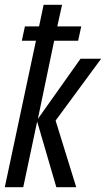

<svg xmlns="http://www.w3.org/2000/svg" viewBox="-20 -781 442 801"><path d="M0 0H77L135 -274L215 0H298L212 -278L402 -536H316L138 -285L206 -611H306L319 -671H219L239 -761H162L143 -671H84L71 -611H130Z"/></svg>

Font: Noto Sans ExtraCondensed
Style: Italic
Weight: 400
Width: 2
Italic angle: -12°
Designer: Monotype Design Team
Foundry: Monotype Imaging Inc.
Version: Version 2.013